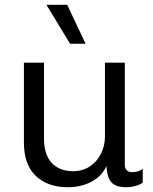

<svg xmlns="http://www.w3.org/2000/svg" viewBox="-20 -773 640 803"><path d="M263 10Q180 10 130 -37Q80 -84 80 -177V-511H164V-195Q164 -126 196.5 -91.5Q229 -57 286 -57Q325 -57 355 -76.5Q385 -96 402 -129.5Q419 -163 419 -203V-511H502V-85Q502 -69 510 -61Q518 -53 532 -53Q542 -53 553.5 -55.5Q565 -58 577 -67V-9Q564 0 545.5 5Q527 10 508 10Q475 10 457.5 -1Q440 -12 433.5 -31.5Q427 -51 425 -78Q411 -48 387 -29Q363 -10 331.5 0Q300 10 263 10ZM273 -590 176 -750 177 -753H261L338 -590Z"/></svg>

Font: Chivo Mono Light
Style: Regular
Weight: 300
Monospace: yes
Designer: Hector Gatti
Foundry: Omnibus-Type
Version: Version 1.008